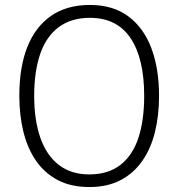

<svg xmlns="http://www.w3.org/2000/svg" viewBox="-20 -745 721 775"><path d="M622 -358Q622 -279 605.5 -212Q589 -145 554 -95Q519 -45 466 -17.5Q413 10 341 10Q267 10 213.5 -18Q160 -46 125.5 -96Q91 -146 74.5 -213Q58 -280 58 -359Q58 -473 90 -554.5Q122 -636 185.5 -680.5Q249 -725 343 -725Q436 -725 498 -679Q560 -633 591 -550.5Q622 -468 622 -358ZM118 -358Q118 -261 142.5 -190Q167 -119 216.5 -80Q266 -41 341 -41Q416 -41 465.5 -79Q515 -117 538.5 -188Q562 -259 562 -358Q562 -509 507 -591Q452 -673 343 -673Q267 -673 216.5 -635Q166 -597 142 -526.5Q118 -456 118 -358Z"/></svg>

Font: Noto Sans Thai SemiCondensed Light
Style: Regular
Weight: 300
Width: 4
Designer: Monotype Design Team
Foundry: Monotype Imaging Inc.
Version: Version 2.001